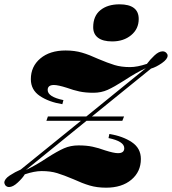

<svg xmlns="http://www.w3.org/2000/svg" viewBox="-65 -856 797 890"><path d="M712 -598Q712 -582 685.5 -563.5Q659 -545 635 -538L361 -316H510L502 -296H336L55 -68Q102 -90 154 -125Q201 -155 231.5 -168.5Q262 -182 299 -182Q336 -182 364 -176Q392 -170 422 -159Q463 -146 482 -146Q511 -146 511 -169Q511 -201 438 -216L442 -235Q504 -225 546 -197Q588 -169 588 -119Q588 -60 544 -23Q500 14 427 14Q385 14 351 4Q317 -6 276 -25Q231 -44 200 -53.5Q169 -63 128 -63Q95 -63 50 -48Q40 -31 17.5 -10Q-5 11 -23 11Q-34 11 -41 2Q-45 -6 -45 -9Q-45 -26 -20 -42.5Q5 -59 31 -70L310 -296H150L157 -316H335L611 -540Q567 -520 511 -483Q464 -453 434 -439.5Q404 -426 368 -426Q331 -426 303 -432Q275 -438 245 -449Q204 -462 185 -462Q156 -462 156 -439Q156 -407 229 -392L224 -373Q162 -383 120 -411Q78 -439 78 -489Q78 -548 122 -585Q166 -622 239 -622Q281 -622 315 -612Q349 -602 390 -583Q435 -564 466 -554.5Q497 -545 538 -545Q571 -545 616 -560Q630 -579 650.5 -598.5Q671 -618 689 -618Q699 -618 706 -611Q712 -605 712 -598ZM489 -836Q533 -836 555.5 -819Q578 -802 578 -768Q578 -722 543 -693Q508 -664 455 -664Q412 -664 389.5 -681Q367 -698 367 -730Q367 -782 400.5 -809Q434 -836 489 -836Z"/></svg>

Font: Playfair Display SC Black
Style: Italic
Weight: 900
Italic angle: -14°
Designer: Claus Eggers Sørensen
Foundry: Claus Eggers Sørensen
Version: Version 1.200; ttfautohint (v1.6)